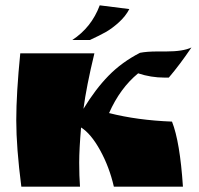

<svg xmlns="http://www.w3.org/2000/svg" viewBox="-20 -700 747 720"><path d="M570 -507H603Q667 -507 698 -522Q654 -457 613 -409H597Q546 -409 498 -425Q430 -369 389 -276Q495 -249 625 -244Q655 -168 666 0H407Q390 -74 355.5 -136.5Q321 -199 284 -222Q277 -140 277 -90Q277 -40 280 0H60Q41 -147 41 -248.5Q41 -350 56 -500H334Q304 -376 293 -292Q338 -366 387.5 -416.5Q437 -467 505 -502Q531 -507 570 -507ZM354 -680 465 -666Q451 -639 425.5 -616Q400 -593 377 -580Q354 -567 317 -550H251Q323 -597 354 -680Z"/></svg>

Font: Ruslan Display
Style: Regular
Weight: 400
Version: Version 1.000